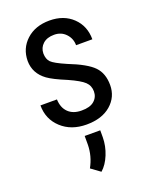

<svg xmlns="http://www.w3.org/2000/svg" viewBox="-147 -618 751 952"><g transform="rotate(-20 228.0 -141.5)"><path d="M219.2 -230Q149.4 -258.8 121.1 -279.3Q64.5 -320.3 64 -386.2Q64.5 -452.1 111.3 -495.1Q158.2 -538.1 233.4 -538.1Q308.6 -538.1 355.5 -493.2Q402.3 -448.2 402.3 -377.9H316.4Q316.4 -413.1 292.5 -438.5Q268.6 -463.9 231 -463.9Q193.4 -463.9 171.9 -444.3Q150.4 -424.8 149.9 -394.5Q150.4 -364.7 166 -348.6Q181.6 -332.5 242.2 -306.2Q338.4 -268.6 373 -232.4Q407.7 -196.3 407.7 -134.8Q407.7 -72.3 360.4 -31.2Q313 9.8 231.9 9.8Q150.9 9.8 99.6 -37.6Q48.3 -85 48.3 -157.7H135.3Q136.7 -113.8 162.1 -88.9Q187.5 -64 231.9 -64Q276.4 -63.5 298.8 -83Q321.3 -102.5 321.3 -132.8Q321.3 -163.1 300.3 -183.1Q279.3 -203.1 219.2 -230ZM202.6 59.6H284.7V96.7Q284.2 142.6 266.6 186Q249 229.5 220.2 254.9L171.9 219.7Q201.7 166 202.6 105.5Z"/></g></svg>

Font: RobotoCondensed-Regular
Style: Regular
Weight: 400
Designer: Google
Version: Version 2.001201; 2014